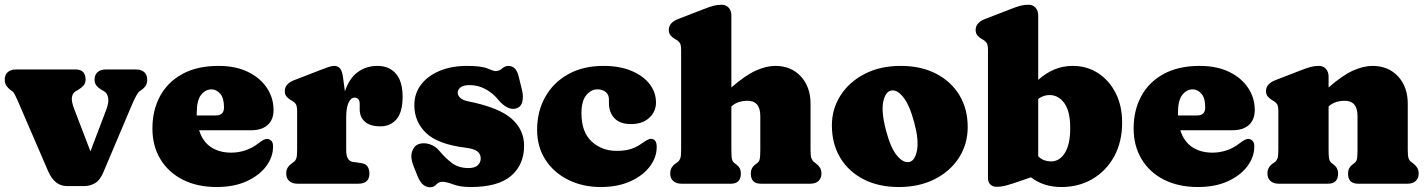

<svg xmlns="http://www.w3.org/2000/svg" viewBox="-21 -775 6024 810"><path d="M334.5 10H261Q209.5 10 182 -53L54 -349.5Q49 -361 42.8 -373.5Q36.5 -386 31 -390L24 -395Q12.5 -403.5 5.8 -413.5Q-1 -423.5 -1 -439Q-1 -459.5 11.8 -470.8Q24.5 -482 46 -482H298Q340 -482 340 -439Q340 -423.5 330.8 -413.5Q321.5 -403.5 307 -395L298 -390Q286.5 -383.5 282.8 -366.8Q279 -350 291 -318L360.5 -136.5L426.5 -310Q439 -342.5 435.2 -362.5Q431.5 -382.5 418 -390L409 -395Q394.5 -403.5 386.2 -413.5Q378 -423.5 378 -439Q378 -459.5 390.8 -470.8Q403.5 -482 425 -482H553Q575 -482 587.5 -470.8Q600 -459.5 600 -439Q600 -425.5 594.8 -415.5Q589.5 -405.5 575 -395L568 -390Q562 -385.5 553.8 -371.2Q545.5 -357 530.5 -321L414.5 -47Q400.5 -14 379.5 -2Q358.5 10 334.5 10Z M1133 -311Q1133 -270 1108.2 -247.8Q1083.5 -225.5 1039 -225.5H819Q834 -177.5 869.2 -154.2Q904.5 -131 955 -131Q985.5 -131 1015 -141Q1044.5 -151 1068.5 -170Q1094 -190 1106.5 -189Q1115.5 -188.5 1123.2 -181.5Q1131 -174.5 1131 -157Q1131 -112.5 1101.8 -73.5Q1072.5 -34.5 1019.2 -10.2Q966 14 893 14Q811 14 750 -17Q689 -48 655.5 -103.8Q622 -159.5 622 -233Q622 -309.5 654 -369Q686 -428.5 748.2 -462.8Q810.5 -497 901 -497Q973.5 -497 1025.5 -471.5Q1077.5 -446 1105.2 -403.8Q1133 -361.5 1133 -311ZM809 -298.5Q809 -293 809 -288H890Q924 -288 924 -321.5Q924 -362 907.8 -380Q891.5 -398 871 -398Q846 -398 827.5 -375Q809 -352 809 -298.5Z M1426.5 -446 1434 -389.5Q1452.5 -445 1488.5 -471Q1524.5 -497 1571.5 -497Q1620.5 -497 1649 -464.5Q1677.5 -432 1677.5 -367Q1677.5 -302 1651.8 -272Q1626 -242 1584 -242Q1540.5 -242 1518.5 -261.5Q1496.5 -281 1496.5 -314.5V-336Q1496.5 -363 1474.5 -363Q1459.5 -363 1449.5 -342Q1439.5 -321 1439.5 -279V-142Q1439.5 -96 1467.5 -92L1502.5 -87Q1521.5 -84.5 1529.5 -72.5Q1537.5 -60.5 1537.5 -43Q1537.5 0 1490.5 0H1233.5Q1212 0 1199.2 -11.5Q1186.5 -23 1186.5 -43Q1186.5 -58 1193 -68.2Q1199.5 -78.5 1211.5 -87L1218.5 -92Q1225.5 -97 1229 -106.8Q1232.5 -116.5 1232.5 -142V-305Q1232.5 -327.5 1227 -335.8Q1221.5 -344 1212.5 -349L1205.5 -353Q1194.5 -359.5 1187.5 -368.2Q1180.5 -377 1180.5 -391Q1180.5 -421.5 1220.5 -437L1326.5 -478Q1348.5 -486.5 1363.2 -491.8Q1378 -497 1389.5 -497Q1404.5 -497 1413.8 -486Q1423 -475 1426.5 -446Z M1961 -416Q1934 -416 1922 -406.5Q1910 -397 1910 -384Q1910 -372 1921 -362Q1932 -352 1952 -348Q2082.5 -322 2136.2 -275.2Q2190 -228.5 2190 -160Q2190 -80 2135 -33Q2080 14 1965 14Q1920 14 1891.2 3Q1862.5 -8 1846 -8Q1829.5 -8 1819.5 3.5Q1809.5 15 1793 15Q1777.5 15 1764.2 4.2Q1751 -6.5 1741 -31L1723 -76Q1709.5 -110.5 1717.2 -135Q1725 -159.5 1745 -167Q1766 -174.5 1791 -166.8Q1816 -159 1833 -138Q1857 -109 1885.2 -87.5Q1913.5 -66 1956 -66Q1981.5 -66 1994.2 -77.5Q2007 -89 2007 -107Q2007 -125 1993 -136.2Q1979 -147.5 1942 -152Q1826 -166.5 1776.5 -214Q1727 -261.5 1727 -331Q1727 -381 1755.5 -418.2Q1784 -455.5 1834 -476.2Q1884 -497 1949 -497Q2009 -497 2035.8 -486Q2062.5 -475 2069 -475Q2085 -475 2097.2 -486Q2109.5 -497 2125 -497Q2138.5 -497 2149.8 -487Q2161 -477 2167 -453L2181 -396Q2188 -369 2182.5 -346Q2177 -323 2155 -317Q2138 -312.5 2118.8 -322.2Q2099.5 -332 2083 -352Q2059 -382 2027.2 -399Q1995.5 -416 1961 -416Z M2746.5 -342.5Q2746.5 -304 2717.8 -277.8Q2689 -251.5 2641 -251.5Q2594.5 -251.5 2571.2 -276.2Q2548 -301 2548 -339.5V-355.5Q2548 -375.5 2534.5 -386.8Q2521 -398 2499 -398Q2472.5 -398 2452.2 -373.2Q2432 -348.5 2432 -297.5Q2432 -218 2475 -178.2Q2518 -138.5 2580 -138.5Q2614 -138.5 2638.5 -145.8Q2663 -153 2687.5 -170.5Q2714.5 -190 2725 -189.5Q2736.5 -189 2743 -181Q2749.5 -173 2749.5 -155Q2749.5 -110.5 2719.8 -71.8Q2690 -33 2637 -9.5Q2584 14 2514 14Q2437.5 14 2376.5 -16.2Q2315.5 -46.5 2280.2 -100.8Q2245 -155 2245 -227.5Q2245 -305 2279.2 -366Q2313.5 -427 2376.2 -462Q2439 -497 2524.5 -497Q2593 -497 2642.8 -476.2Q2692.5 -455.5 2719.5 -420.5Q2746.5 -385.5 2746.5 -342.5Z M3064.5 -710V-406Q3122 -456.5 3166.8 -476.8Q3211.5 -497 3249.5 -497Q3316.5 -497 3357.5 -452.8Q3398.5 -408.5 3398.5 -337V-142Q3398.5 -116.5 3402.2 -107Q3406 -97.5 3412.5 -92L3419.5 -87Q3431.5 -78 3438 -68Q3444.5 -58 3444.5 -43Q3444.5 -23 3432 -11.5Q3419.5 0 3397.5 0H3188.5Q3146.5 0 3146.5 -43Q3146.5 -67 3165.5 -81L3173.5 -87Q3181 -92.5 3183.8 -103Q3186.5 -113.5 3186.5 -142V-286Q3186.5 -350 3131.5 -350Q3115 -350 3097.8 -345Q3080.5 -340 3064.5 -326V-142Q3064.5 -113.5 3067.2 -103Q3070 -92.5 3077.5 -87L3085.5 -81Q3104.5 -67 3104.5 -43Q3104.5 0 3062.5 0H2853.5Q2832 0 2819.2 -11.5Q2806.5 -23 2806.5 -43Q2806.5 -58 2813 -68.5Q2819.5 -79 2831.5 -87L2838.5 -92Q2845.5 -97.5 2849 -107Q2852.5 -116.5 2852.5 -142V-563Q2852.5 -585.5 2847 -593.8Q2841.5 -602 2832.5 -607L2825.5 -611Q2814.5 -617.5 2807.5 -626.2Q2800.5 -635 2800.5 -649Q2800.5 -679.5 2840.5 -695L2946.5 -736Q2972 -746 2988.5 -750.5Q3005 -755 3023.5 -755Q3042.5 -755 3053.5 -742.2Q3064.5 -729.5 3064.5 -710Z M3779 -497Q3864.5 -497 3928 -464.2Q3991.5 -431.5 4026.5 -373.5Q4061.5 -315.5 4061.5 -239Q4061.5 -167.5 4025 -110.2Q3988.5 -53 3923 -19.5Q3857.5 14 3771 14Q3686 14 3622.5 -18.5Q3559 -51 3523.8 -109.5Q3488.5 -168 3488.5 -246Q3488.5 -315.5 3525 -372.5Q3561.5 -429.5 3626.8 -463.2Q3692 -497 3779 -497ZM3816.5 -92Q3840 -98.5 3847.8 -142Q3855.5 -185.5 3836 -258Q3815.5 -334.5 3788.2 -367Q3761 -399.5 3736 -392.5Q3713.5 -386 3705 -344.8Q3696.5 -303.5 3716.5 -226Q3736.5 -149.5 3764 -117.5Q3791.5 -85.5 3816.5 -92Z M4359 -710V-438Q4390.5 -466.5 4426.8 -481.8Q4463 -497 4505 -497Q4564.5 -497 4611.5 -466.5Q4658.5 -436 4685.8 -382.2Q4713 -328.5 4713 -258Q4713 -176.5 4679.5 -115.2Q4646 -54 4588 -20Q4530 14 4457 14Q4381 14 4328.5 -27L4276 -9Q4250 0 4227.5 6.5Q4205 13 4183 13Q4167.5 13 4157.2 3.5Q4147 -6 4147 -24V-563Q4147 -585.5 4141.5 -593.8Q4136 -602 4127 -607L4120 -611Q4109 -617.5 4102 -626.2Q4095 -635 4095 -649Q4095 -679.5 4135 -695L4241 -736Q4266.5 -746 4283 -750.5Q4299.5 -755 4318 -755Q4337 -755 4348 -742.2Q4359 -729.5 4359 -710ZM4407 -374Q4380 -374 4359 -357.5V-115.5Q4371.5 -103.5 4385 -98.8Q4398.5 -94 4413 -94Q4449 -94 4471.5 -130Q4494 -166 4494 -234Q4494 -306 4469 -340Q4444 -374 4407 -374Z M5272.5 -311Q5272.5 -270 5247.8 -247.8Q5223 -225.5 5178.5 -225.5H4958.5Q4973.5 -177.5 5008.8 -154.2Q5044 -131 5094.5 -131Q5125 -131 5154.5 -141Q5184 -151 5208 -170Q5233.5 -190 5246 -189Q5255 -188.5 5262.8 -181.5Q5270.5 -174.5 5270.5 -157Q5270.5 -112.5 5241.2 -73.5Q5212 -34.5 5158.8 -10.2Q5105.5 14 5032.5 14Q4950.5 14 4889.5 -17Q4828.5 -48 4795 -103.8Q4761.5 -159.5 4761.5 -233Q4761.5 -309.5 4793.5 -369Q4825.5 -428.5 4887.8 -462.8Q4950 -497 5040.5 -497Q5113 -497 5165 -471.5Q5217 -446 5244.8 -403.8Q5272.5 -361.5 5272.5 -311ZM4948.5 -298.5Q4948.5 -293 4948.5 -288H5029.5Q5063.5 -288 5063.5 -321.5Q5063.5 -362 5047.2 -380Q5031 -398 5010.5 -398Q4985.5 -398 4967 -375Q4948.5 -352 4948.5 -298.5Z M5584 -452V-406Q5641.5 -456.5 5686.2 -476.8Q5731 -497 5769 -497Q5836 -497 5877 -452.8Q5918 -408.5 5918 -337V-142Q5918 -116.5 5921.5 -106.8Q5925 -97 5932 -92L5939 -87Q5951 -78 5957.5 -68Q5964 -58 5964 -43Q5964 -23 5951.5 -11.5Q5939 0 5917 0H5708Q5666 0 5666 -43Q5666 -67 5685 -81L5693 -87Q5700.5 -92.5 5703.2 -103Q5706 -113.5 5706 -142V-286Q5706 -350 5651 -350Q5634.5 -350 5617.2 -345Q5600 -340 5584 -326V-142Q5584 -113.5 5586.8 -103Q5589.5 -92.5 5597 -87L5605 -81Q5624 -67 5624 -43Q5624 0 5582 0H5373Q5351.5 0 5338.8 -11.5Q5326 -23 5326 -43Q5326 -58 5332.5 -68.5Q5339 -79 5351 -87L5358 -92Q5365 -97.5 5368.5 -107Q5372 -116.5 5372 -142V-305Q5372 -327.5 5366.5 -335.8Q5361 -344 5352 -349L5345 -353Q5334 -360 5327 -368.5Q5320 -377 5320 -391Q5320 -421.5 5360 -437L5466 -478Q5491.5 -488 5508 -492.5Q5524.5 -497 5543 -497Q5562 -497 5573 -484.2Q5584 -471.5 5584 -452Z"/></svg>

Font: Fraunces 9pt S100 Black
Style: Regular
Weight: 900
Version: Version 1.000; ttfautohint (v1.8.3)